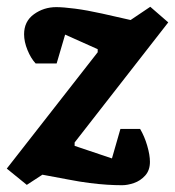

<svg xmlns="http://www.w3.org/2000/svg" viewBox="-44 -534 516 566"><path d="M316 12Q295 12 271.5 10.5Q248 9 220 5.5Q192 2 156 -5L81 -19L35 11L-24 -37L244 -380V-389L148 -432L123 -347H61Q47 -362 37 -386.5Q27 -411 27 -433Q27 -471 56 -492Q85 -513 122 -513Q142 -513 177 -508.5Q212 -504 257 -494L341 -475L399 -514L452 -468L176 -114V-104L286 -67L311 -154H369Q382 -132 390 -104.5Q398 -77 398 -57Q398 -32 384 -16.5Q370 -1 351 5.5Q332 12 316 12Z"/></svg>

Font: Faustina Light ExtraBold
Style: Italic
Weight: 800
Italic angle: -8°
Version: Version 1.200